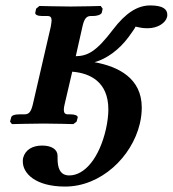

<svg xmlns="http://www.w3.org/2000/svg" viewBox="-20 -456 636 707"><path d="M453 -319C466 -337 479 -355 479 -358C480 -358 484 -357 488 -356C496 -354 508 -352 524 -352C561 -352 590 -372 595 -393C596 -396 596 -399 596 -402C596 -422 580 -436 533 -436C487 -436 443 -409 396 -347C333.4 -264.4 302 -250 259 -249L284 -360C290 -386 298 -397 314 -397H322C338 -397 353 -402 355 -410L358 -424L351 -434C351 -434 279 -432 241 -432C206 -432 125 -434 125 -434L113 -424L110 -410C108 -402 118 -397 136 -397H155C166 -397 170 -392 170 -380C170 -374 168 -367 167 -358L101 -72C95 -47 88 -35 71 -35H53C34 -35 22 -31 21 -23L17 -8L24 1C24 1 106 -1 141 -1C180 -1 250 1 250 1L262 -8L266 -23C268 -31 254 -35 239 -35H230C219 -35 215 -41 215 -52C215 -57 216 -64 218 -72L246 -192C311 -187 379 -155 379 -53C379 -32 376 -7 370 20C346 124 293 190 235 190C198 190 192 157 192 128V118C192 94 170 80 135 80C100 80 73 95 65 126C64 130 64 135 64 139C64 182 110 231 220 231C351 231 465.7 122.9 495 -1C500 -22 502 -42 502 -60C502 -168 416 -211 328 -227C372 -239 418 -272 453 -319Z"/></svg>

Font: Linux Libertine O
Style: Bold Italic
Weight: 700
Italic angle: -11.5°
Designer: Philipp H. Poll
Foundry: Philipp H. Poll
Version: Version 4.1.0